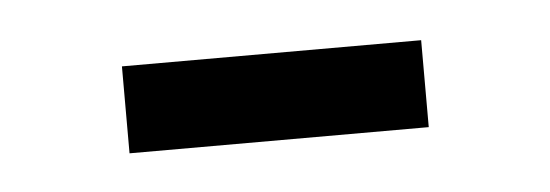

<svg xmlns="http://www.w3.org/2000/svg" viewBox="-24 -316 378 132"><g transform="rotate(-5 165.5 -250.0)"><path d="M62 -279.5H268.5V-219.5H62Z"/></g></svg>

Font: Newsreader 60pt
Style: Regular
Weight: 400
Designer: Hugues Gentile
Foundry: Production Type
Version: Version 1.003